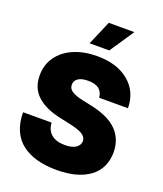

<svg xmlns="http://www.w3.org/2000/svg" viewBox="-170 -1065 1006 1184"><g transform="rotate(20 333.0 -473.5)"><path d="M438.9 -500Q432.5 -575.3 340.9 -575.3Q296.9 -575.3 275 -560.2Q253.2 -545.1 252.8 -519.9Q251.4 -494 275 -477.6Q298.7 -461.3 350.9 -450.3L410.5 -437.5Q527.7 -412.3 582.4 -356.2Q637.1 -300.1 637.8 -214.5Q637.4 -107.6 559.5 -49.5Q481.5 8.5 342.3 8.5Q270.2 8.5 213.2 -7.3Q156.2 -23.1 114.7 -54.9Q73.2 -86.6 51 -137.6Q28.8 -188.6 28.4 -255.7H215.9Q218.4 -206 250.4 -179.7Q282.3 -153.4 339.5 -153.4Q385.7 -153.4 410.5 -170.1Q435.4 -186.8 436.1 -214.5Q435.4 -239.7 410.9 -256Q386.4 -272.4 326.7 -285.5L254.3 -301.1Q153.8 -322.8 100.1 -372.9Q46.5 -422.9 46.9 -505.7Q46.5 -573.9 83.8 -626.8Q121.1 -679.7 188 -708.5Q255 -737.2 340.9 -737.2Q472.3 -737.2 549.7 -672.4Q627.1 -607.6 627.8 -500ZM268.5 -795.5 336.6 -954.5H504.3L397.7 -795.5Z"/></g></svg>

Font: Karasuma Gothic
Style: Black
Weight: 900
Designer: Rasmus Andersson / Ryoko Nishizuka
Foundry: Genbu
Version: Version 1.00